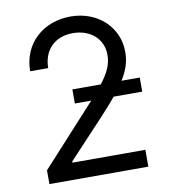

<svg xmlns="http://www.w3.org/2000/svg" viewBox="-83 -807 770 877"><g transform="rotate(-10 302.5 -368.5)"><path d="M75.3 0H534.1V-78.1H196V-83.8L359.4 -258.5C388.8 -290.1 413.4 -317.5 433.6 -342.3H566.1V-407.7H481.5C510.7 -454.2 521.3 -492.2 521.3 -535.5C521.3 -647.7 430.4 -737.2 302.6 -737.2C175.1 -737.2 78.1 -650.6 78.1 -522.7H161.9C161.9 -605.5 215.6 -660.5 299.7 -660.5C378.6 -660.5 438.9 -612.2 438.9 -535.5C438.9 -491.1 421.5 -454.2 385.3 -407.7H253.6V-342.3H329.5L315.3 -326.7L75.3 -63.9Z"/></g></svg>

Font: Magic Ui Pro
Style: Regular
Weight: 400
Designer: Stefan Endress, Andreas Faust
Version: Version 1.000;FEAKit 1.0